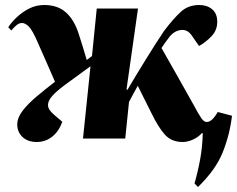

<svg xmlns="http://www.w3.org/2000/svg" viewBox="-20 -554 948 768"><path d="M486 -196 490 -195Q503 -218 523 -250.5Q543 -283 564 -317.5Q585 -352 604.5 -382Q624 -412 636 -430Q674 -480 703.5 -507Q733 -534 777 -534Q808 -534 828.5 -517Q849 -500 849 -467Q849 -433 826 -409Q803 -385 776 -370L747 -412Q730 -437 704 -434Q678 -431 659 -408Q651 -398 641 -384Q631 -370 626 -362Q658 -305 689.5 -250Q721 -195 753 -137Q775 -96 785.5 -81Q796 -66 807 -66Q828 -66 851 -106L908 -91Q899 -15 871 55Q843 125 772 194L758 180Q772 131 781 81Q790 31 791 -21L788 -22Q773 -5 751.5 4.5Q730 14 711 14Q666 14 639.5 -15.5Q613 -45 586 -101Q571 -131 557.5 -158Q544 -185 531 -211Q522 -195 513.5 -179Q505 -163 496 -146L481 0H312L342 -289Q278 -243 240.5 -215Q203 -187 187.5 -168.5Q172 -150 172 -134Q172 -116 194 -97L229 -67Q216 -29 189 -7.5Q162 14 127 14Q91 14 70 -6Q49 -26 49 -56Q49 -83 70.5 -111Q92 -139 126.5 -168Q161 -197 200 -227Q183 -267 165.5 -306Q148 -345 131 -384Q110 -433 95.5 -447.5Q81 -462 68 -462Q57 -462 47 -454Q37 -446 25 -432L13 -445Q25 -464 46.5 -484.5Q68 -505 96 -519.5Q124 -534 157 -534Q210 -534 243 -505Q276 -476 294 -421Q303 -394 311 -367.5Q319 -341 327 -314L348 -330L367 -520H532Z"/></svg>

Font: Literata 72pt ExtraBold
Style: Italic
Weight: 800
Italic angle: -2°
Designer: Latin by Veronika Burian and Jose Scaglione. Greek by Irene Vlachou. Cyrillic by Vera Evstafieva
Foundry: TypeTogether
Version: Version 3.002